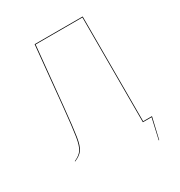

<svg xmlns="http://www.w3.org/2000/svg" viewBox="-188 -811 1007 1073"><g transform="rotate(-30 315.5 -274.0)"><path d="M559 -4 527 132H524L554 0H498V-676H196L159 -298Q146 -166 137.5 -113Q129 -60 113 -37Q97 -14 60 1V-2Q95 -17 110 -40Q125 -63 133.5 -115.5Q142 -168 155 -299L192 -680H502V-4Z"/></g></svg>

Font: FiraGO Four
Style: Regular
Weight: 100
Designer: bBox Type
Foundry: bBox Type GmbH
Version: Version 1.001